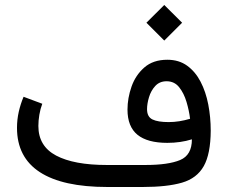

<svg xmlns="http://www.w3.org/2000/svg" viewBox="-20 -747 910 767"><path d="M564.9 -656.2 636.2 -727.1 707.5 -656.2 636.2 -585ZM746.6 -190.4Q701.2 -176.3 648.4 -176.3Q568.8 -176.3 529.1 -208.7Q489.3 -241.2 489.3 -309.1Q489.3 -355 505.4 -400.9Q521.5 -446.8 556.6 -477.5Q591.8 -508.3 648.4 -508.3Q694.8 -508.3 727.5 -484.6Q760.3 -460.9 781.2 -420.7Q802.2 -380.4 812 -329.6Q821.8 -278.8 821.8 -225.1Q821.3 -131.8 793.9 -83.3Q766.6 -34.7 707 -17.3Q647.5 0 550.3 0H408.7Q230.5 0 139.2 -59.3Q47.9 -118.7 47.9 -236.3Q47.9 -269 54.9 -300.3Q62 -331.5 74.2 -360.4L148.9 -332.5Q141.1 -312 137.2 -288.6Q133.3 -265.1 133.3 -243.7Q133.3 -163.1 204.3 -125.5Q275.4 -87.9 406.7 -87.9H560.5Q652.3 -87.9 699.5 -107.7Q746.6 -127.4 746.6 -190.4ZM739.3 -272.5Q735.4 -305.2 725.1 -339.8Q714.8 -374.5 695.8 -398.4Q676.8 -422.4 645.5 -422.4Q617.7 -422.4 600.3 -403.6Q583 -384.8 575.2 -358.6Q567.4 -332.5 567.4 -311Q567.4 -280.3 589.1 -269.8Q610.8 -259.3 653.8 -259.3Q675.3 -259.3 696.5 -262.7Q717.8 -266.1 739.3 -272.5Z"/></svg>

Font: Vazir WOL
Style: Regular-WOL
Weight: 400
Designer: Saber Rastikerdar
Foundry: Saber Rastikerdar
Version: Version 27.2.2